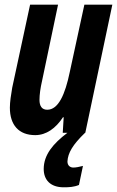

<svg xmlns="http://www.w3.org/2000/svg" viewBox="-20 -565 498 817"><path d="M130 10C177 10 217 -19 248 -66H251L247 0H267C206 46 166 94 166 154C166 200 194 232 251 232C273 232 295 231 316 222L333 141C318 145 303 148 292 148C278 148 267 139 267 122C269 86 289 51 342 0H343L458 -545H339L277 -259C257 -162 228 -98 181 -98C158 -98 148 -114 148 -140C148 -162 152 -191 159 -221L227 -545H108L32 -192C27 -163 22 -131 22 -107C22 -33 60 10 130 10Z"/></svg>

Font: Noto Sans ExtraCondensed
Style: Bold Italic
Weight: 700
Width: 2
Italic angle: -12°
Designer: Monotype Design Team
Foundry: Monotype Imaging Inc.
Version: Version 2.013